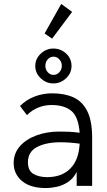

<svg xmlns="http://www.w3.org/2000/svg" viewBox="-20 -938 540 969"><path d="M211 11Q133 11 91 -24.5Q49 -60 49 -115Q49 -164 80 -199.5Q111 -235 163.5 -254.5Q216 -274 279 -274Q302 -274 327.5 -273Q353 -272 382 -268Q376 -348 340.5 -378Q305 -408 239 -408Q206 -408 174 -395.5Q142 -383 116 -357L81 -403Q113 -435 155 -451Q197 -467 244 -467Q305 -467 350 -447Q395 -427 420 -378Q445 -329 445 -243V0H367V-70Q350 -37 323.5 -19.5Q297 -2 267.5 4.5Q238 11 211 11ZM121 -119Q121 -76 149 -60Q177 -44 218 -44Q292 -44 335 -87.5Q378 -131 382 -213Q330 -220 285 -220Q213 -220 167 -196Q121 -172 121 -119ZM249 -517Q213 -517 185.5 -543Q158 -569 158 -605Q158 -641 185.5 -667Q213 -693 249 -693Q287 -693 314 -667.5Q341 -642 341 -605Q341 -569 313.5 -543Q286 -517 249 -517ZM250 -560Q267 -560 279.5 -573.5Q292 -587 292 -606Q292 -625 279.5 -638.5Q267 -652 250 -652Q233 -652 221 -638.5Q209 -625 209 -606Q209 -587 221 -573.5Q233 -560 250 -560ZM243 -743 205 -769 289 -918 344 -878Z"/></svg>

Font: Inconsolata Nerd Font Mono
Style: Regular
Weight: 400
Monospace: yes
Designer: Raph Levien, Cyreal, Brenton Simpson
Foundry: Raph Levien, Cyreal, Google
Version: Version 3.000; ttfautohint (v1.8.3);Nerd Fonts 3.0.2